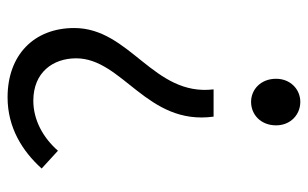

<svg xmlns="http://www.w3.org/2000/svg" viewBox="-173 -627 813 507"><g transform="rotate(-90 233.5 -373.5)"><path d="M179 -216H251C232 -375 413 -436 413 -584C413 -690 342 -760 230 -760C150 -760 88 -721 42 -670L89 -627C124 -667 171 -692 221 -692C296 -692 333 -640 333 -579C333 -456 155 -392 179 -216ZM218 13C251 13 279 -13 279 -51C279 -91 251 -117 218 -117C184 -117 156 -91 156 -51C156 -13 184 13 218 13Z"/></g></svg>

Font: Source Han Sans JP Normal
Style: Regular
Weight: 350
Designer: Ryoko NISHIZUKA 西塚涼子 (kana, bopomofo & ideographs); Paul D. Hunt (Latin, Greek & Cyrillic); Sandoll Communications 산돌커뮤니
Foundry: Adobe
Version: Version 2.002;hotconv 1.0.116;makeotfexe 2.5.65601